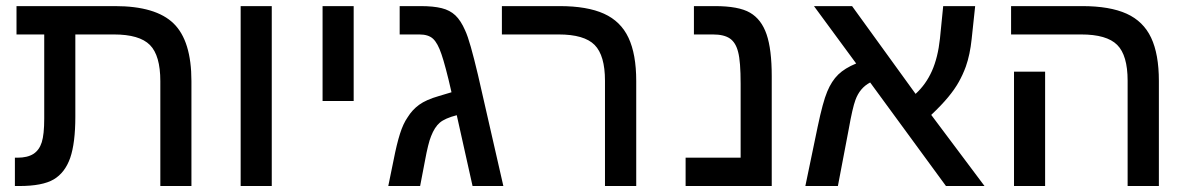

<svg xmlns="http://www.w3.org/2000/svg" viewBox="-20 -622 3975 642"><path d="M214.8 -94.2Q197.3 -44.4 159.7 -22.2Q122.1 0 44.4 0H29.8V-94.7H38.1Q71.8 -94.7 91.8 -107.4Q111.3 -120.1 119.6 -146.2Q127.9 -172.4 127.9 -225.6V-506.8H35.2V-601.6H364.3Q501 -601.6 560.5 -543.5Q620.1 -485.4 620.1 -350.6V0H516.1V-350.6Q516.1 -436.5 481.2 -471.7Q446.3 -506.8 360.8 -506.8H231.9V-231.9Q231.9 -144 214.8 -94.2Z M888.7 -601.6V0H784.7V-601.6Z M1162.6 -601.6V-284.2H1058.6V-601.6Z M1386.2 -601.6Q1429.2 -601.6 1456.8 -594.7Q1484.4 -587.9 1502.7 -570.6Q1521 -553.2 1535.2 -520.5Q1543.9 -502 1554.4 -464.8Q1564.9 -427.7 1578.1 -372.1L1663.1 0H1560.1L1507.3 -236.8Q1467.8 -226.6 1450.4 -211.7Q1433.1 -196.8 1421.4 -166.5Q1416.5 -154.8 1411.4 -134Q1406.2 -113.3 1400.9 -84L1384.8 0H1278.3L1296.4 -88.4Q1306.6 -140.6 1317.4 -174.6Q1328.1 -208.5 1342.8 -229.5Q1358.4 -254.9 1381.6 -271.7Q1404.8 -288.6 1447.3 -300.8L1489.7 -313.5Q1479.5 -358.9 1470.9 -390.9Q1462.4 -422.9 1456.1 -440.9Q1443.8 -477.5 1428.2 -492.2Q1412.6 -506.8 1382.3 -506.8H1316.4V-601.6Z M2107.4 -351.1V0H2002.9V-352.1Q2002.9 -436.5 1968.3 -471.7Q1933.6 -506.8 1848.1 -506.8H1658.2V-601.6H1851.1Q1943.4 -601.6 1999.5 -576.2Q2055.7 -550.8 2081.5 -495.8Q2107.4 -440.9 2107.4 -351.1Z M2560.5 -367.2V0H2272.5V-94.7H2456.5V-341.8Q2456.5 -416.5 2448.2 -447.8Q2440.4 -479.5 2420.7 -493.2Q2400.9 -506.8 2363.8 -506.8H2300.3V-601.6H2370.1Q2450.2 -601.6 2487.8 -579.6Q2525.9 -557.6 2543.2 -507.3Q2560.5 -457 2560.5 -367.2Z M2817.9 -189.9 2781.7 0H2672.9L2713.9 -197.3Q2731.4 -281.2 2746.1 -315.9Q2760.7 -351.1 2782.7 -372.6Q2804.7 -394 2842.8 -409.7L2701.7 -601.6H2829.1L3041.5 -308.1Q3076.2 -339.8 3096.2 -384.8Q3116.2 -429.7 3123 -493.2L3133.8 -601.6H3240.7L3229 -491.7Q3223.6 -439.5 3209.5 -399.4Q3199.7 -372.6 3186 -348.1Q3172.4 -323.7 3150.6 -297.4Q3128.9 -271 3093.8 -237.8L3272 0H3143.1L2889.6 -346.2Q2855 -328.1 2840.3 -287.6Q2835.4 -274.4 2829.8 -250Q2824.2 -225.6 2817.9 -189.9Z M3855 -351.1V0H3750.5V-352.1Q3750.5 -437 3715.6 -471.9Q3680.7 -506.8 3595.2 -506.8H3360.8V-601.6H3598.6Q3690.9 -601.6 3747.1 -576.2Q3803.2 -550.8 3829.1 -495.8Q3855 -440.9 3855 -351.1ZM3474.6 -382.3V0H3370.6V-382.3Z"/></svg>

Font: Arimo Medium
Style: Regular
Weight: 500
Designer: Steve Matteson
Foundry: Monotype Imaging Inc.
Version: Version 1.33